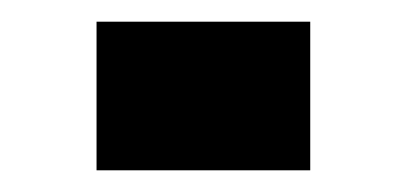

<svg xmlns="http://www.w3.org/2000/svg" viewBox="-20 -401 366 177"><path d="M69 -244V-381H266V-244Z"/></svg>

Font: Sarpanch ExtraBold
Style: Regular
Weight: 800
Designer: Manushi Parikh (Devanagari and Latin), Jyotish Sonowal (Devanagari)
Foundry: Indian Type Foundry
Version: Version 2.004;PS 1.0;hotconv 1.0.78;makeotf.lib2.5.61930; tt